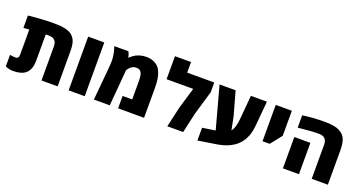

<svg xmlns="http://www.w3.org/2000/svg" viewBox="-44 -1422 3969 2123"><g transform="rotate(20 1940.5 -361.0)"><path d="M113.8 9.3Q89.8 9.3 68.6 3.9Q47.4 -1.5 24.4 -11.2V-147.5Q62.5 -140.6 86.4 -140.6Q111.8 -140.6 120.4 -152.6Q128.9 -164.6 128.9 -192.9V-483.4Q112.3 -481.9 95.5 -480.7Q78.6 -479.5 61.5 -478V-623.5Q143.1 -632.8 220.5 -637.2Q297.9 -641.6 370.1 -641.6Q515.1 -641.6 574.2 -595.7Q612.3 -564.9 626 -518.6Q638.2 -477.1 638.2 -409.2V0H448.2V-400.9Q448.2 -468.3 399.4 -487.3Q380.4 -495.1 352.5 -495.1Q340.3 -495.1 331.8 -495.1Q323.2 -495.1 318.4 -494.6V-192.9Q318.4 -156.7 313.5 -127.9Q308.6 -99.1 294.4 -72.8Q280.8 -46.4 257.8 -28.8Q209 9.3 113.8 9.3Z M767.6 0V-632.3H957V0Z M1064.9 0 1101.6 -399.4Q1105 -435.1 1105 -461.4Q1105 -501.5 1098.1 -542.5Q1095.7 -558.6 1091.8 -574.5Q1087.9 -590.3 1083 -606.4Q1081.1 -613.3 1078.9 -619.6Q1076.7 -626 1074.2 -632.3H1240.2Q1257.3 -604 1262.2 -567.9H1269Q1276.9 -577.1 1296.9 -592Q1316.9 -606.9 1335.4 -616.2Q1355 -626 1384.5 -634Q1414.1 -642.1 1450.2 -642.1Q1496.1 -642.1 1532 -627.7Q1567.9 -613.3 1591.8 -588.9Q1605 -575.2 1614 -559.8Q1623 -544.4 1629.4 -527.3Q1655.3 -460.9 1655.3 -356V0H1349.6V-146H1462.4V-356Q1462.4 -406.2 1457 -430.7Q1452.1 -455.6 1437 -473.6Q1421.9 -491.7 1385.7 -491.7Q1365.2 -491.7 1350.6 -485.4Q1335.9 -479 1323.7 -468.8Q1311.5 -458.5 1302.7 -447.8Q1293.9 -437 1288.1 -426.8L1251.5 0Z M1928.7 0 1983.9 -241.7 2056.6 -486.3H1743.2V-757.3H1932.6V-632.3H2251V-516.6L2168 -234.9L2115.2 0Z M2295.4 34.2V-116.2L2399.9 -131.8Q2411.6 -133.8 2423.6 -135.5Q2435.5 -137.2 2447.3 -139.2L2313.5 -632.3H2502.4L2579.1 -357.9L2610.8 -199.7Q2647 -241.7 2656.7 -345.2L2682.1 -632.3H2870.6L2845.7 -354Q2838.4 -268.6 2817.4 -215.8Q2748.5 -37.1 2513.7 0Q2459 8.3 2404.5 17.1Q2350.1 25.9 2295.4 34.2Z M2974.6 -204.6V-632.3H3164.1V-337.4L3059.1 -204.6Z M3627.9 0V-401.4Q3627.9 -459 3592.8 -481Q3570.3 -495.6 3532.2 -495.6Q3485.4 -495.6 3429.4 -491.7Q3373.5 -487.8 3288.6 -478.5V-623.5Q3342.8 -632.3 3402.8 -636.7Q3438 -639.2 3474.9 -640.6Q3511.7 -642.1 3550.8 -642.1Q3667.5 -642.1 3723.6 -611.8Q3752.4 -596.2 3771.5 -576.4Q3790.5 -556.6 3800.8 -527.8Q3810.5 -499 3814.2 -470Q3817.9 -440.9 3817.9 -401.4V0ZM3289.1 0V-368.7H3478V0Z"/></g></svg>

Font: Open Sans ExtraBold
Style: Regular
Weight: 800
Designer: Monotype Design Team
Foundry: Monotype Imaging Inc.
Version: Version 3.003; ttfautohint (v1.8.4)